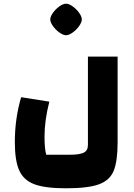

<svg xmlns="http://www.w3.org/2000/svg" viewBox="-20 -775 724 1035"><path d="M60 0ZM360 59Q408 59 431 48Q454 37 454 6V-470H614V-9Q614 94 593 145.5Q572 197 513.5 218.5Q455 240 336 240Q224 240 166 218.5Q108 197 84 144.5Q60 92 60 -9Q60 -136 94 -251L246 -227Q220 -126 220 -39Q220 26 229 59ZM251 -670Q251 -686 265.5 -706Q280 -726 300 -740.5Q320 -755 336 -755Q352 -755 372 -740.5Q392 -726 406.5 -706Q421 -686 421 -670Q421 -655 406.5 -634.5Q392 -614 371.5 -599.5Q351 -585 336 -585Q321 -585 300.5 -599.5Q280 -614 265.5 -634.5Q251 -655 251 -670Z"/></svg>

Font: Changa Black
Style: Regular
Weight: 900
Designer: Eduardo Rodriguez Tunni
Foundry: Eduardo Rodriguez Tunni
Version: Version 2.001; ttfautohint (v1.5.10-5e6f)